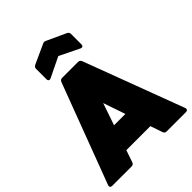

<svg xmlns="http://www.w3.org/2000/svg" viewBox="-284 -1132 1271 1271"><g transform="rotate(-45 351.5 -496.5)"><path d="M427 -740H278C267 -740 259 -734 255 -724L-9 -23C-14 -9 -7 0 7 0H188C199 0 207 -5 211 -16L240 -101H465L494 -16C498 -5 505 0 516 0H697C711 0 718 -9 713 -23L450 -724C446 -734 438 -740 427 -740ZM222 -792 362 -860 501 -792C515 -785 525 -792 525 -807V-904C525 -915 520 -922 510 -927L375 -989C365 -994 359 -994 349 -989L213 -927C203 -922 198 -915 198 -904V-807C198 -792 208 -785 222 -792ZM299 -275 352 -430 405 -275Z"/></g></svg>

Font: Malmofest Black-Rounded
Style: Regular
Weight: 800
Designer: Jonny Pinhorn (Poppins), Kolossal
Version: Version 1.004;Glyphs 3.1.2 (3151)